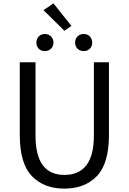

<svg xmlns="http://www.w3.org/2000/svg" viewBox="-20 -1102 761 1135"><path d="M97 -303V-734H190V-300Q190 -68 360 -68Q535 -68 535 -300V-734H624V-303Q624 -136 553 -61.5Q482 13 360.5 13Q239 13 168 -61.5Q97 -136 97 -303ZM281.5 -814Q267 -800 245 -800Q223 -800 209 -814Q195 -828 195 -850Q195 -872 209 -886.5Q223 -901 245 -901Q267 -901 281.5 -886.5Q296 -872 296 -850Q296 -828 281.5 -814ZM361 -920 237 -1042 296 -1082 402 -949ZM511 -814Q497 -800 475 -800Q453 -800 438.5 -814Q424 -828 424 -850Q424 -872 438 -886.5Q452 -901 474.5 -901Q497 -901 511 -886.5Q525 -872 525 -850Q525 -828 511 -814Z"/></svg>

Font: Swei Fan Sans CJK TC
Style: Regular
Weight: 400
Version: Version 2.130